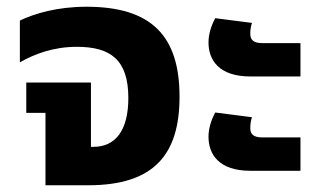

<svg xmlns="http://www.w3.org/2000/svg" viewBox="-20 -550 957 570"><path d="M115 0H242C439 0 513 -93 513 -263C513 -443 430 -530 237 -530C150 -530 83 -510 39 -489V-365C83 -390 139 -411 208 -411C308 -411 361 -373 361 -259C361 -163 323 -114 257 -114H250V-305H58V-215H115Z M723 -323H872V-422H759C732 -422 723 -432 723 -450C723 -462 725 -473 728 -482L619 -496C606 -472 599 -447 599 -424C599 -371 631 -323 723 -323ZM723 -43H872V-142H759C732 -142 723 -152 723 -170C723 -182 725 -193 728 -202L619 -216C606 -192 599 -167 599 -144C599 -91 631 -43 723 -43Z"/></svg>

Font: Noto Sans Thai UI
Style: Bold
Weight: 700
Designer: Monotype Design Team
Foundry: Monotype Imaging Inc.
Version: Version 2.000